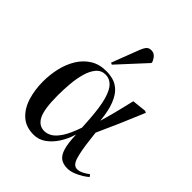

<svg xmlns="http://www.w3.org/2000/svg" viewBox="-219 -929 1080 1080"><g transform="rotate(45 321.5 -388.5)"><path d="M227 14Q164 14 125.5 -21Q87 -56 69.5 -113Q52 -170 52 -236Q52 -290 64 -342Q76 -394 102 -436.5Q128 -479 168 -504Q208 -529 264 -529Q291 -529 318.5 -521.5Q346 -514 370 -491.5Q394 -469 411.5 -425Q429 -381 436 -309H437Q451 -357 460 -392.5Q469 -428 476 -457Q483 -486 490 -516L574 -525L586 -520Q552 -438 524 -373.5Q496 -309 465 -241L471 -191Q480 -111 493.5 -66.5Q507 -22 536 -22Q554 -22 573 -31.5Q592 -41 608 -54L618 -41Q607 -31 586.5 -18Q566 -5 541.5 4.5Q517 14 494 14Q461 14 440 -1Q419 -16 408 -52.5Q397 -89 395 -154H394Q381 -110 356.5 -71.5Q332 -33 299 -9.5Q266 14 227 14ZM254 -43Q277 -43 299.5 -56.5Q322 -70 345 -105Q368 -140 391 -207L387 -271Q381 -361 366 -414Q351 -467 328 -489.5Q305 -512 274 -512Q240 -512 218.5 -486.5Q197 -461 185.5 -420Q174 -379 170 -331.5Q166 -284 166 -239Q166 -131 188 -87Q210 -43 254 -43ZM259 -576 248 -581 311 -745Q320 -768 330 -779.5Q340 -791 359 -791Q378 -791 390 -779Q402 -767 410 -747V-740Z"/></g></svg>

Font: Literata 72pt Medium
Style: Italic
Weight: 500
Italic angle: -2°
Designer: Latin by Veronika Burian and Jose Scaglione. Greek by Irene Vlachou. Cyrillic by Vera Evstafieva
Foundry: TypeTogether
Version: Version 3.002